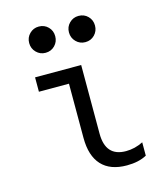

<svg xmlns="http://www.w3.org/2000/svg" viewBox="-117 -872 834 970"><g transform="rotate(-15 300.0 -386.5)"><path d="M334 -540V-181.2Q334 -61 440.9 -61Q487.3 -61 530.8 -83V-13.2Q488.8 9.8 426.8 9.8Q339.8 9.8 294.9 -38.8Q250 -87.4 250 -181.2V-464.8H92.8V-540ZM176.8 -783.2Q206.1 -783.2 225.6 -763.4Q245.1 -743.7 245.1 -714.8Q245.1 -686 225.6 -666Q206.1 -646 176.8 -646Q148.4 -646 128.7 -666Q108.9 -686 108.9 -714.8Q108.9 -743.7 128.7 -763.4Q148.4 -783.2 176.8 -783.2ZM384.8 -783.2Q414.1 -783.2 433.6 -763.4Q453.1 -743.7 453.1 -714.8Q453.1 -686 433.6 -666Q414.1 -646 384.8 -646Q356.4 -646 336.7 -666Q316.9 -686 316.9 -714.8Q316.9 -743.7 336.7 -763.4Q356.4 -783.2 384.8 -783.2Z"/></g></svg>

Font: CommitMono
Style: Regular
Weight: 400
Monospace: yes
Designer: Eigil Nikolajsen
Foundry: Eigil Nikolajsen
Version: Version 1.143